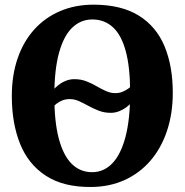

<svg xmlns="http://www.w3.org/2000/svg" viewBox="-20 -772 773 804"><path d="M443.5 -299.5Q417 -299.5 394.2 -308.2Q371.5 -317 351 -328.2Q330.5 -339.5 311.5 -348.2Q292.5 -357 272.5 -357Q254.5 -357 241 -351.5Q227.5 -346 217.8 -338.5Q208 -331 200.5 -324L201 -393.5Q211.5 -405.5 225.2 -416.2Q239 -427 256 -433.8Q273 -440.5 291.5 -440.5Q318 -440.5 340.5 -432Q363 -423.5 383.5 -411.5Q404 -399.5 423.5 -390.8Q443 -382 463.5 -382Q478.5 -382 491.8 -387.2Q505 -392.5 515.5 -399.8Q526 -407 533 -413V-345Q523 -333 509 -322.8Q495 -312.5 478.5 -306Q462 -299.5 443.5 -299.5ZM361.5 11Q246 12 172.2 -36Q98.5 -84 64 -170Q29.5 -256 29.5 -369.5Q29.5 -457 53.8 -527.5Q78 -598 123.2 -648.2Q168.5 -698.5 231.8 -725.5Q295 -752.5 373 -752.5Q488.5 -752 561.5 -706.5Q634.5 -661 669 -578.2Q703.5 -495.5 703.5 -383.5Q703.5 -296 679.2 -223.8Q655 -151.5 610 -99.2Q565 -47 502 -18.2Q439 10.5 361.5 11ZM365.5 -51Q415 -51 450.8 -88.5Q486.5 -126 505.8 -200Q525 -274 525 -382.5Q525 -490.5 506.5 -558.2Q488 -626 452.5 -658.2Q417 -690.5 367 -690.5Q317.5 -690.5 281.8 -655.5Q246 -620.5 226.8 -549.5Q207.5 -478.5 207.5 -370Q207.5 -262.5 226.2 -191.8Q245 -121 280.2 -86Q315.5 -51 365.5 -51Z"/></svg>

Font: Merriweather 24pt ExtraBold
Style: Regular
Weight: 800
Version: Version 2.100